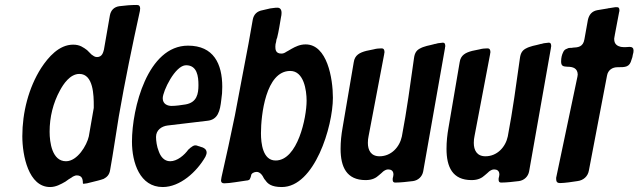

<svg xmlns="http://www.w3.org/2000/svg" viewBox="-20 -746 2574 774"><path d="M314 -8C314 -7 315 -6 316 -5C319 -5 324 -6 331 -7L347 -11C367 -16 385 -20 398 -25C411 -32 421 -41 424 -61C437 -133 447 -205 459 -277C484 -421 513 -561 544 -702C544 -706 545 -709 545 -712C545 -721 541 -726 532 -726C508 -726 484 -724 461 -721C440 -718 427 -705 423 -684L399 -546C396 -535 392 -516 371 -516C362 -516 356 -521 349 -526L331 -544C316 -555 302 -566 275 -566C218 -566 175 -516 146 -472C95 -392 70 -292 70 -197C70 -119 95 8 182 8C205 8 225 -3 244 -14C253 -21 261 -26 268 -30C272 -33 275 -35 278 -36C282 -38 286 -39 289 -39C312 -39 313 -22 314 -13ZM246 -96C190 -96 180 -172 180 -215C180 -274 194 -331 222 -382C235 -406 262 -448 300 -448C357 -448 358 -360 358 -320V-311C351 -272 345 -235 338 -196C330 -160 292 -96 246 -96Z M636 8C706 8 773 -53 808 -114C811 -121 813 -126 813 -131C813 -139 809 -145 802 -149C799 -151 794 -153 789 -154C787 -155 785 -156 783 -156L774 -159C772 -160 770 -160 767 -160C762 -160 756 -157 749 -151H748C748 -150 747 -150 747 -150L742 -145C742 -145 742 -145 741 -144H740C723 -120 694 -96 666 -96C641 -96 627 -116 620 -136C612 -155 609 -179 609 -194C609 -222 632 -237 655 -240L815 -259C859 -263 867 -299 872 -343C875 -362 876 -377 876 -396C876 -489 841 -562 738 -562C575 -562 512 -310 512 -175C512 -90 544 8 636 8ZM636 -350C636 -378 686 -483 730 -483C775 -483 780 -438 780 -403C780 -368 774 -333 728 -325L700 -321C691 -320 681 -319 672 -319C656 -319 636 -326 636 -350Z M884 -7C907 -7 948 -15 972 -18C983 -19 987 -20 990 -31C991 -32 991 -32 991 -33V-35C992 -36 992 -36 992 -37C992 -48 1006 -53 1014 -53C1025 -53 1032 -46 1037 -39C1041 -34 1043 -26 1050 -19C1059 -6 1073 8 1116 8C1248 8 1322 -236 1322 -352C1322 -430 1299 -567 1212 -567C1189 -567 1171 -558 1155 -549C1147 -545 1141 -540 1134 -537C1127 -532 1121 -530 1114 -530C1091 -530 1090 -547 1090 -558C1090 -565 1091 -571 1093 -577C1094 -582 1094 -588 1097 -593C1104 -621 1108 -649 1113 -678C1114 -682 1115 -687 1115 -694C1115 -708 1109 -715 1098 -715C1087 -715 1080 -713 1069 -712L1039 -705C1016 -701 1003 -688 999 -667L982 -571C963 -475 946 -378 927 -281C910 -198 892 -115 873 -32C872 -25 871 -21 871 -19C871 -11 875 -7 884 -7ZM1091 -99C1039 -99 1032 -169 1032 -209C1032 -281 1051 -460 1150 -460C1205 -460 1216 -382 1216 -340C1216 -272 1180 -99 1091 -99Z M1454 -20C1481 -20 1496 -29 1508 -40C1515 -45 1520 -51 1525 -55C1532 -60 1538 -63 1545 -63C1556 -63 1566 -58 1566 -43C1566 -40 1566 -38 1565 -37C1565 -34 1565 -32 1564 -31C1563 -28 1563 -25 1563 -22C1563 -14 1566 -10 1573 -10C1585 -10 1597 -11 1609 -12L1645 -16C1666 -19 1682 -34 1686 -55L1774 -553C1774 -554 1774 -554 1774 -555L1775 -559C1775 -567 1774 -574 1765 -574C1762 -574 1756 -573 1748 -572C1747 -572 1745 -572 1743 -571L1735 -569C1734 -569 1732 -569 1730 -568C1721 -565 1712 -564 1701 -561C1692 -558 1683 -556 1676 -552C1661 -545 1652 -535 1649 -512C1634 -405 1620 -301 1600 -196C1591 -153 1557 -116 1510 -116C1475 -116 1463 -141 1463 -170C1463 -180 1464 -189 1466 -198L1529 -529C1529 -530 1529 -530 1529 -531L1530 -535C1530 -544 1528 -551 1518 -551C1507 -551 1497 -550 1486 -547L1457 -541C1430 -534 1410 -524 1406 -495L1361 -231C1356 -203 1353 -175 1353 -146C1353 -73 1377 -20 1454 -20Z M1881 -20C1908 -20 1923 -29 1935 -40C1942 -45 1947 -51 1952 -55C1959 -60 1965 -63 1972 -63C1983 -63 1993 -58 1993 -43C1993 -40 1993 -38 1992 -37C1992 -34 1992 -32 1991 -31C1990 -28 1990 -25 1990 -22C1990 -14 1993 -10 2000 -10C2012 -10 2024 -11 2036 -12L2072 -16C2093 -19 2109 -34 2113 -55L2201 -553C2201 -554 2201 -554 2201 -555L2202 -559C2202 -567 2201 -574 2192 -574C2189 -574 2183 -573 2175 -572C2174 -572 2172 -572 2170 -571L2162 -569C2161 -569 2159 -569 2157 -568C2148 -565 2139 -564 2128 -561C2119 -558 2110 -556 2103 -552C2088 -545 2079 -535 2076 -512C2061 -405 2047 -301 2027 -196C2018 -153 1984 -116 1937 -116C1902 -116 1890 -141 1890 -170C1890 -180 1891 -189 1893 -198L1956 -529C1956 -530 1956 -530 1956 -531L1957 -535C1957 -544 1955 -551 1945 -551C1934 -551 1924 -550 1913 -547L1884 -541C1857 -534 1837 -524 1833 -495L1788 -231C1783 -203 1780 -175 1780 -146C1780 -73 1804 -20 1881 -20Z M2237 -8C2256 -8 2289 -13 2308 -16C2332 -19 2350 -35 2354 -59L2427 -441C2431 -464 2449 -475 2469 -475C2502 -475 2518 -475 2526 -506C2529 -513 2530 -518 2531 -525C2533 -531 2534 -537 2534 -542C2534 -552 2529 -557 2518 -557C2513 -557 2509 -556 2502 -556C2495 -556 2490 -556 2483 -557C2470 -560 2456 -567 2456 -588C2456 -591 2456 -594 2457 -596C2457 -597 2457 -597 2457 -598L2458 -601C2458 -602 2458 -602 2458 -603L2476 -698C2477 -699 2477 -702 2477 -705C2477 -713 2474 -717 2468 -717C2465 -717 2462 -717 2459 -717C2457 -716 2455 -716 2454 -716L2435 -713C2434 -713 2432 -713 2430 -712L2388 -705C2367 -701 2355 -688 2350 -666L2336 -588C2331 -556 2309 -555 2290 -554C2287 -553 2283 -553 2278 -553C2274 -552 2270 -553 2267 -550C2259 -548 2253 -543 2250 -535C2245 -525 2242 -513 2242 -498C2242 -479 2251 -478 2267 -477C2290 -477 2309 -471 2309 -444L2308 -440C2308 -439 2308 -439 2308 -438L2223 -34C2222 -32 2222 -29 2222 -24C2222 -13 2227 -8 2237 -8Z"/></svg>

Font: Bangerz
Style: Regular
Weight: 400
Designer: vernon adams
Foundry: Vernon Adams
Version: Version 2.10;December 28, 2023;FontCreator 13.0.0.2683 64-bi